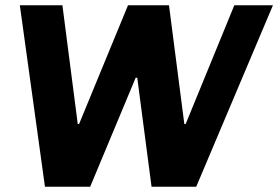

<svg xmlns="http://www.w3.org/2000/svg" viewBox="-20 -706 1052 726"><path d="M216 -686 274 -237H279L464 -686H619L677 -237H682L866 -686H1012L722 0H553L499 -412H493L321 0H150L55 -686Z"/></svg>

Font: Chivo
Style: Bold Italic
Weight: 700
Italic angle: -8.05°
Designer: Hector Gatti
Foundry: Omnibus-Type
Version: Version 1.007